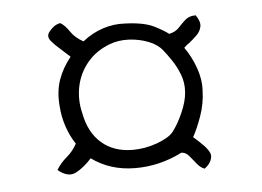

<svg xmlns="http://www.w3.org/2000/svg" viewBox="-41 -664 775 569"><g transform="rotate(-5 347.0 -379.5)"><path d="M546 -146Q534 -150 524 -162.5Q514 -175 504 -187Q494 -199 481 -199Q414 -165 340.5 -165.5Q267 -166 212 -206Q190 -181 165.5 -168Q141 -155 111 -180Q123 -200 141.5 -215.5Q160 -231 172 -253Q156 -277 146 -306.5Q136 -336 134 -367Q130 -411 142 -445.5Q154 -480 179 -511Q173 -517 167 -522Q161 -527 156 -532Q136 -549 124.5 -563Q113 -577 123 -590Q129 -598 137.5 -604.5Q146 -611 157 -613Q171 -605 183.5 -586Q196 -567 221 -553Q250 -576 282.5 -586.5Q315 -597 348 -595Q405 -593 434.5 -578Q464 -563 476 -553Q495 -557 505.5 -568.5Q516 -580 527.5 -590.5Q539 -601 559 -601Q573 -581 570 -566.5Q567 -552 555.5 -541Q544 -530 533 -521Q528 -518 524 -514.5Q520 -511 517 -508Q537 -480 549.5 -445Q562 -410 560 -377Q559 -338 546 -301.5Q533 -265 520 -242Q537 -227 548 -216Q559 -205 565 -194Q571 -184 566 -170.5Q561 -157 546 -146ZM339 -220Q376 -220 411.5 -233Q447 -246 460 -262Q476 -282 491 -315.5Q506 -349 508 -377Q510 -405 500.5 -429.5Q491 -454 477.5 -474Q464 -494 454 -506Q440 -524 413 -534.5Q386 -545 355.5 -546.5Q325 -548 298 -538Q256 -522 230.5 -491Q205 -460 197 -421Q189 -382 199 -341Q210 -283 246.5 -251.5Q283 -220 339 -220Z"/></g></svg>

Font: Yuji Hentaigana Akebono
Style: Regular
Weight: 400
Designer: Kataoka Yuji
Foundry: Kinuta Font Factory
Version: Version 3.002